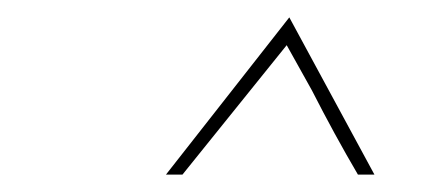

<svg xmlns="http://www.w3.org/2000/svg" viewBox="-20 -681 510 221"><path d="M392 -480Q365 -526 339 -577L310 -629L190 -480H171L313 -661L411 -480Z"/></svg>

Font: Josefin Sans Thin
Style: Italic
Weight: 200
Italic angle: -7°
Designer: Santiago Orozco
Foundry: Typemade
Version: Version 2.000